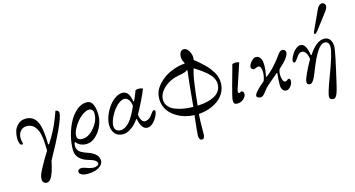

<svg xmlns="http://www.w3.org/2000/svg" viewBox="-105 -1227 3690 1995"><g transform="rotate(-15 1740.0 -230.0)"><path d="M15.6 -232.4Q15.6 -317.9 55.2 -364.5Q94.7 -411.1 154.3 -411.1Q272.9 -411.1 298.3 -254.9Q310.5 -180.2 310.5 -93.3L320.3 -90.8Q380.4 -182.6 421.9 -275.4Q444.8 -326.2 474.6 -410.2Q489.7 -410.2 499.8 -400.9Q509.8 -391.6 509.8 -379.9Q509.8 -332.5 447.3 -199.2Q396.5 -90.3 301.8 78.6Q289.1 140.1 273.4 189.5Q241.2 289.1 195.3 289.1Q175.8 289.1 163.1 276.1Q150.4 263.2 150.4 242.2Q150.4 213.4 161.6 186Q172.9 158.7 202.1 105.5Q237.8 39.6 283.2 -31.7Q283.2 -150.4 266.6 -217.3Q254.4 -267.6 223.4 -300.3Q192.4 -333 141.6 -333Q104.5 -333 77.6 -304.9Q50.8 -276.9 50.8 -228.5Q50.8 -211.4 54.2 -198.2Q59.6 -178.7 59.6 -172.9Q59.6 -159.7 47.9 -159.7Q32.7 -159.7 24.2 -181.9Q15.6 -204.1 15.6 -232.4Z M541 265.6Q541 251 552.7 242.7Q564.5 234.4 581.5 234.4Q601.6 234.4 641.1 250Q676.8 263.7 710 263.7Q727.1 263.7 744.9 255.4Q762.7 247.1 762.7 233.4Q762.7 195.8 672.9 171.9Q648.4 165.5 627.4 155Q606.4 144.5 586.7 127.9Q566.9 111.3 555.4 85.9Q543.9 60.5 543.9 29.3Q543.9 -46.9 565.2 -127Q586.4 -207 621.1 -269Q637.2 -297.9 656.5 -322Q675.8 -346.2 699.2 -366.9Q722.7 -387.7 750.7 -399.4Q778.8 -411.1 807.6 -411.1Q832 -411.1 849.6 -398.2Q867.2 -385.3 876.7 -362.1Q886.2 -338.9 890.4 -311.5Q894.5 -284.2 894.5 -250.5Q894.5 -194.8 869.1 -135.5Q843.8 -76.2 797.1 -34.2Q750.5 7.8 697.8 7.8Q627.4 7.8 589.8 -41.5L582 -41Q575.2 -22.9 575.2 0Q575.2 17.1 582.5 31.7Q589.8 46.4 599.4 55.7Q608.9 64.9 626.5 74.2Q644 83.5 655.5 87.9Q667 92.3 687.5 99.6Q749.5 121.6 775.4 152.3Q797.9 179.2 797.9 213.9Q797.9 236.3 782.2 255.9Q766.6 275.4 739.7 288.6Q694.3 310.5 627.4 310.5Q590.8 310.5 565.9 298.1Q541 285.6 541 265.6ZM614.3 -101.6Q614.3 -80.6 627.9 -67.6Q641.6 -54.7 669.9 -54.7Q720.7 -54.7 764.6 -92.8Q805.7 -128.4 832.5 -176Q859.4 -223.6 859.4 -276.9Q859.4 -302.7 846.2 -316.9Q833 -331.1 811.5 -331.1Q787.1 -331.1 751.5 -308.8Q715.8 -286.6 686 -251Q654.3 -213.9 634.3 -172.9Q614.3 -131.8 614.3 -101.6Z M974.6 -123Q974.6 -171.4 995.1 -222.9Q1015.6 -274.4 1047.9 -317.9Q1081.5 -362.8 1120.6 -386.5Q1159.7 -410.2 1192.9 -410.2Q1210.4 -410.2 1224.6 -403.1Q1238.8 -396 1247.8 -385.3Q1256.8 -374.5 1263.9 -358.4Q1271 -342.3 1274.9 -327.4Q1278.8 -312.5 1281.7 -293.9L1288.6 -293Q1309.6 -335 1334.5 -402.3Q1351.1 -407.2 1370.6 -407.2Q1390.6 -407.2 1413.1 -397.5Q1371.1 -292 1292 -148.4Q1295.4 -112.3 1310.5 -87.9Q1325.7 -63.5 1347.7 -63.5Q1367.2 -63.5 1385 -74.5Q1402.8 -85.4 1412.6 -97.2Q1422.4 -108.9 1436.5 -129.4Q1452.1 -151.4 1461.9 -151.4Q1476.6 -151.4 1476.6 -130.9Q1476.6 -122.1 1470.7 -106Q1464.8 -89.8 1453.4 -70.3Q1441.9 -50.8 1427.5 -33.2Q1413.1 -15.6 1393.3 -3.9Q1373.5 7.8 1353.5 7.8Q1318.8 7.8 1297.1 -27.6Q1275.4 -63 1269 -108.9L1261.7 -106.9Q1242.2 -79.6 1219 -55.7Q1195.8 -31.7 1160.9 -12Q1126 7.8 1093.3 7.8Q1034.7 7.8 1004.6 -28.8Q974.6 -65.4 974.6 -123ZM1014.2 -102.5Q1014.2 -70.8 1031.7 -54.9Q1049.3 -39.1 1078.1 -39.1Q1175.8 -39.1 1265.1 -250Q1263.2 -272.5 1256.3 -292.5Q1249.5 -312.5 1233.6 -328.1Q1217.8 -343.8 1195.3 -343.8Q1173.3 -343.8 1144.5 -325.2Q1115.7 -306.6 1087.4 -271Q1056.2 -231.9 1035.2 -184.8Q1014.2 -137.7 1014.2 -102.5Z M1547.9 -250Q1547.9 -312.5 1579.3 -361.6Q1610.8 -410.6 1669.9 -455.1Q1715.3 -488.8 1781.7 -511.7Q1848.1 -534.7 1894.5 -534.7L1899.4 -541Q1877 -578.6 1877 -612.3Q1877 -640.6 1889.4 -661.6Q1901.9 -682.6 1927.7 -682.6Q1957 -682.6 1979 -646.7Q2001 -610.8 2001 -576.2Q2001 -563 1998.5 -548.3Q2030.3 -522.9 2049.6 -506.1Q2068.8 -489.3 2096.9 -462.9Q2125 -436.5 2142.3 -413.8Q2159.7 -391.1 2176.8 -363.5Q2193.8 -335.9 2201.9 -306.4Q2210 -276.9 2210 -246.1Q2210 -189.9 2184.3 -142.8Q2158.7 -95.7 2115.7 -64.5Q2072.8 -33.2 2018.8 -14.4Q1964.8 4.4 1906.2 7.8Q1899.4 66.9 1899.4 226.6Q1899.4 245.1 1892.1 259.3Q1884.8 273.4 1870.1 273.4Q1853.5 273.4 1845.2 259.8Q1836.9 246.1 1836.9 223.6Q1836.9 192.4 1858.4 7.8Q1810.5 5.9 1765.4 -5.9Q1720.2 -17.6 1680.9 -39.8Q1641.6 -62 1611.8 -91.8Q1582 -121.6 1564.9 -162.6Q1547.9 -203.6 1547.9 -250ZM1583 -231.4Q1583 -189.5 1608.9 -158.4Q1634.8 -127.4 1678 -110.6Q1721.2 -93.8 1769 -85.9Q1816.9 -78.1 1869.1 -78.1Q1877 -173.8 1889.6 -296.9Q1899.9 -397.5 1908.2 -460L1903.3 -463.9Q1883.8 -445.3 1813 -433.6Q1716.3 -417.5 1649.7 -359.1Q1583 -300.8 1583 -231.4ZM1915.5 -78.6Q1971.2 -80.1 2017.1 -90.6Q2063 -101.1 2098.9 -120.4Q2134.8 -139.6 2154.8 -170.9Q2174.8 -202.1 2174.8 -243.2Q2174.8 -261.7 2169.2 -279.8Q2163.6 -297.9 2155.3 -313Q2147 -328.1 2131.3 -345Q2115.7 -361.8 2101.8 -374.8Q2087.9 -387.7 2064.2 -404.8Q2040.5 -421.9 2022.7 -433.8Q2004.9 -445.8 1975.6 -464.8Q1957 -404.3 1948.2 -347.7Q1928.7 -221.7 1915.5 -78.6Z M2281.2 -34.2Q2281.2 -62 2316.4 -189.5L2375.5 -402.3Q2391.1 -409.2 2411.1 -409.2Q2430.2 -409.2 2449.2 -402.3L2365.7 -150.4Q2355.5 -121.1 2355.5 -110.8Q2355.5 -103.5 2359.4 -98.6Q2363.3 -93.8 2369.1 -93.8Q2373.5 -93.8 2380.4 -98.1Q2388.2 -103.5 2393.6 -103.5Q2404.8 -103.5 2410.9 -94Q2417 -84.5 2417 -70.3Q2417 -43 2387.7 -17.6Q2358.4 7.8 2322.3 7.8Q2301.3 7.8 2291.3 -1.2Q2281.2 -10.3 2281.2 -34.2Z M2529.3 -18.6Q2529.3 -51.8 2644 -147.5Q2662.1 -194.3 2662.1 -239.3Q2662.1 -269 2653.8 -288.6Q2645.5 -308.1 2628.4 -308.1Q2617.2 -308.1 2606 -302.2Q2590.3 -293.9 2579.1 -293.9Q2567.4 -293.9 2558.6 -302Q2549.8 -310.1 2549.8 -322.3Q2549.8 -347.2 2577.1 -378.7Q2604.5 -410.2 2628.4 -410.2Q2661.6 -410.2 2680.2 -377.9Q2693.4 -356 2693.4 -293.9Q2693.4 -254.4 2679.7 -186L2686.5 -182.6Q2731 -219.2 2754.4 -242.2Q2777.8 -265.1 2810.5 -304.7Q2842.8 -343.3 2856.4 -363.3Q2871.1 -385.7 2884.3 -397.9Q2897.5 -410.2 2912.6 -410.2Q2926.8 -410.2 2938 -400.9Q2949.2 -391.6 2949.2 -377.4Q2949.2 -347.2 2916.7 -306.9Q2884.3 -266.6 2841.8 -231.4Q2835.9 -226.6 2830.6 -209.7Q2825.2 -192.9 2825.2 -166.5Q2825.2 -142.6 2833 -116.2Q2841.8 -85 2863.8 -85Q2874 -85 2883.3 -94.2Q2891.6 -103.5 2899.9 -103.5Q2918 -103.5 2918 -77.1Q2918 -48.8 2896 -20.5Q2874 7.8 2846.2 7.8Q2824.2 7.8 2809.6 -12.9Q2794.9 -33.7 2794.9 -61.5Q2794.9 -130.9 2802.7 -191.4L2796.9 -193.8L2681.6 -95.7Q2656.2 -73.7 2633.8 -43Q2615.2 -17.6 2601.1 -4.9Q2586.9 7.8 2571.3 7.8Q2555.7 7.8 2542.5 0Q2529.3 -7.8 2529.3 -18.6Z M3278.3 -493.2Q3278.3 -502.4 3289.1 -523.9L3381.8 -724.6Q3403.8 -771.5 3436.5 -771.5Q3452.6 -771.5 3462.6 -760.3Q3472.7 -749 3472.7 -734.9Q3472.7 -711.4 3447.3 -678.2L3315.9 -505.4Q3296.9 -482.4 3289.1 -482.4Q3278.3 -482.4 3278.3 -493.2ZM2989.3 -271.5Q2989.3 -284.7 2999.3 -307.4Q3009.3 -330.1 3025.4 -353.3Q3041.5 -376.5 3064.7 -393.3Q3087.9 -410.2 3110.8 -410.2Q3167.5 -410.2 3188 -281.7L3194.8 -279.8Q3277.8 -410.2 3362.3 -410.2Q3403.8 -410.2 3425 -380.9Q3446.3 -351.6 3446.3 -305.7Q3446.3 -258.8 3372.1 59.6Q3364.3 92.8 3360.4 108.4Q3356.4 124 3350.1 146.7Q3343.8 169.4 3339.1 179.4Q3334.5 189.5 3327.4 200.7Q3320.3 211.9 3312.7 215.8Q3305.2 219.7 3295.4 219.7Q3280.3 219.7 3268.8 210.9Q3257.3 202.1 3257.3 185.5Q3257.3 146.5 3318.4 -13.2Q3407.2 -246.6 3407.2 -312Q3407.2 -321.3 3405.5 -330.1Q3403.8 -338.9 3399.2 -348.9Q3394.5 -358.9 3384 -365Q3373.5 -371.1 3358.4 -371.1Q3317.9 -371.1 3276.1 -307.1Q3234.4 -243.2 3188 -125.5Q3177.7 -99.6 3172.1 -85.7Q3166.5 -71.8 3158.4 -53.7Q3150.4 -35.6 3144.5 -26.6Q3138.7 -17.6 3131.3 -8.5Q3124 0.5 3116.5 4.2Q3108.9 7.8 3100.6 7.8Q3070.3 7.8 3070.3 -23.4Q3070.3 -46.9 3100.6 -112.8Q3130.9 -178.7 3168.9 -243.7Q3164.6 -286.1 3147.2 -312.5Q3129.9 -338.9 3104.5 -338.9Q3087.4 -338.9 3074.7 -329.1Q3062 -319.3 3046.4 -295.9Q3016.6 -251 3004.9 -251Q2989.3 -251 2989.3 -271.5Z"/></g></svg>

Font: Theano Old Style
Style: Regular
Weight: 400
Designer: Alexey Kryukov
Version: Version 2.00